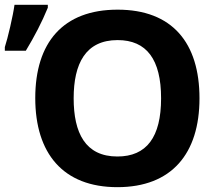

<svg xmlns="http://www.w3.org/2000/svg" viewBox="-48 -765 903 795"><path d="M439 -725C213 -725 98 -589 98 -359C98 -130 213 10 438 10C663 10 778 -129 778 -358C778 -588 665 -725 439 -725ZM439 -599C559 -599 619 -519 619 -358C619 -197 559 -117 438 -117C305 -117 257 -215 257 -358C257 -501 306 -599 439 -599ZM-28 -570V-555H59C94 -613 125 -672 150 -733V-745H12C6 -700 -16 -606 -28 -570Z"/></svg>

Font: Passageway
Style: Regular
Weight: 700
Foundry: Ascender Corporation
Version: Version 1.11